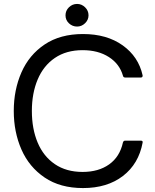

<svg xmlns="http://www.w3.org/2000/svg" viewBox="-20 -946 788 976"><path d="M50 -382Q50 -489 89 -578Q128 -667 207 -720Q286 -773 402 -773Q523 -773 603.5 -715.5Q684 -658 705 -563V-561Q705 -552 696 -552H616Q607 -552 605 -561Q588 -621 533.5 -656Q479 -691 400 -691Q317 -691 259 -651.5Q201 -612 171.5 -542Q142 -472 142 -382Q142 -291 171.5 -221Q201 -151 259 -111.5Q317 -72 400 -72Q481 -72 535 -110.5Q589 -149 605 -222Q608 -231 616 -231H696Q707 -231 705 -221Q685 -113 605 -51.5Q525 10 402 10Q286 10 207 -43.5Q128 -97 89 -186Q50 -275 50 -382ZM313 -868Q313 -892 330.5 -909Q348 -926 372 -926Q395 -926 412.5 -909Q430 -892 430 -868Q430 -845 412.5 -828Q395 -811 372 -811Q348 -811 330.5 -827.5Q313 -844 313 -868Z"/></svg>

Font: Open Sauce Two
Style: Regular
Weight: 400
Designer: Alfredo Marco Pradil
Foundry: Creative Sauce Fz LLC
Version: Version 1.477